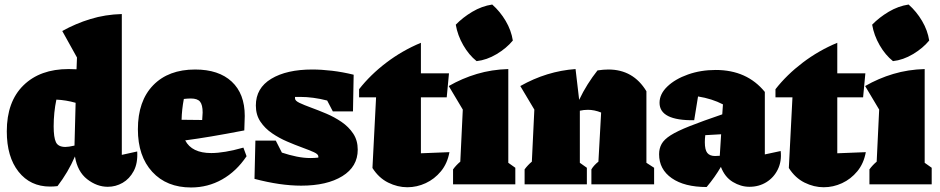

<svg xmlns="http://www.w3.org/2000/svg" viewBox="-20 -814 4153 848"><path d="M201 10Q114 10 62 -55.5Q10 -121 10 -234Q10 -365 83.5 -437Q157 -509 283 -509Q301 -509 318 -508L320 -560L255 -677Q314 -710 379.5 -730Q445 -750 518 -752V-130L586 -145Q589 -93 570.5 -58.5Q552 -24 521.5 -6.5Q491 11 456 11Q408 11 365 -22.5Q322 -56 311 -123Q296 -88 276.5 -55Q257 -22 234 8Q226 9 217.5 9.5Q209 10 201 10ZM393 -751 392 -752H393ZM217 -256Q217 -207 227 -186Q237 -165 269 -165Q283 -165 309 -171L314 -360Q272 -372 229 -374Q223 -346 220 -316Q217 -286 217 -256Z M824 14Q716 14 652.5 -55Q589 -124 589 -243Q589 -368 656.5 -437.5Q724 -507 842 -507Q946 -507 1003.5 -453.5Q1061 -400 1061 -302L1059 -238Q976 -222 913.5 -211.5Q851 -201 798 -194Q827 -138 913 -138Q970 -138 1055 -162L1069 -124Q1024 -57 961 -21.5Q898 14 824 14ZM792 -377Q783 -330 782 -285L873 -284L875 -317Q875 -351 863.5 -365Q852 -379 823 -379Q816 -379 808.5 -378.5Q801 -378 792 -377Z M1104 -24 1108 -193H1198L1225 -140Q1258 -129 1290 -122.5Q1322 -116 1351 -116Q1369 -116 1386 -118Q1386 -120 1386 -123Q1386 -133 1366 -142Q1346 -151 1314.5 -162.5Q1283 -174 1248 -189Q1213 -204 1181.5 -225.5Q1150 -247 1130 -277Q1110 -307 1110 -348Q1110 -425 1178 -466Q1246 -507 1359 -507Q1400 -507 1446.5 -501.5Q1493 -496 1542 -484L1539 -322H1450L1425 -370Q1394 -378 1364 -382Q1334 -386 1305 -386Q1294 -386 1283 -386Q1283 -383 1283 -379Q1283 -369 1303 -359.5Q1323 -350 1354.5 -338.5Q1386 -327 1421.5 -312Q1457 -297 1488.5 -275.5Q1520 -254 1540 -224Q1560 -194 1560 -153Q1560 -78 1492 -36Q1424 6 1310 6Q1218 6 1104 -24Z M1839 -625V-490H1963L1953 -384H1839V-137L1965 -142Q1956 -92 1927.5 -57.5Q1899 -23 1860 -5Q1821 13 1779 13Q1736 13 1694.5 -7.5Q1653 -28 1625 -72L1641 -384H1566V-420Q1616 -484 1686.5 -537.5Q1757 -591 1839 -625Z M1981 0V-66Q1995 -85 2013 -100L2024 -330L1962 -434Q2021 -468 2086.5 -487.5Q2152 -507 2225 -509V-95L2256 -73V0ZM2154 -794Q2189 -763 2213.5 -721.5Q2238 -680 2245 -635Q2217 -601 2173.5 -575Q2130 -549 2085 -544Q2051 -571 2026 -614.5Q2001 -658 1993 -705Q2024 -737 2066 -762Q2108 -787 2154 -794Z M2297 0V-66Q2311 -85 2329 -100L2340 -330L2278 -434Q2395 -500 2522 -509L2538 -373Q2555 -409 2575.5 -441.5Q2596 -474 2619 -503Q2632 -505 2644 -506Q2656 -507 2667 -507Q2777 -507 2835 -411V-95L2869 -73V0H2592V-66Q2598 -76 2606 -84.5Q2614 -93 2623 -100L2635 -317Q2605 -329 2577 -329Q2558 -329 2541 -325V-95L2572 -73V0Z M3101 12Q3003 12 2947 -27Q2891 -66 2891 -133Q2891 -158 2902 -178Q2913 -198 2942 -216.5Q2971 -235 3026.5 -257Q3082 -279 3170 -309L3173 -353Q3125 -378 3063 -388L3046 -283Q2893 -281 2893 -360Q2893 -399 2927.5 -432Q2962 -465 3018.5 -485Q3075 -505 3141 -505Q3279 -505 3358 -408V-132L3428 -147Q3433 -102 3415.5 -66Q3398 -30 3365 -9.5Q3332 11 3290 11Q3252 11 3216.5 -10.5Q3181 -32 3164 -77Q3138 -32 3101 12ZM3093 -186Q3093 -152 3104 -138.5Q3115 -125 3138 -125Q3149 -125 3159 -126L3165 -221L3095 -217Q3093 -201 3093 -186Z M3678 -625V-490H3802L3792 -384H3678V-137L3804 -142Q3795 -92 3766.5 -57.5Q3738 -23 3699 -5Q3660 13 3618 13Q3575 13 3533.5 -7.5Q3492 -28 3464 -72L3480 -384H3405V-420Q3455 -484 3525.5 -537.5Q3596 -591 3678 -625Z M3820 0V-66Q3834 -85 3852 -100L3863 -330L3801 -434Q3860 -468 3925.5 -487.5Q3991 -507 4064 -509V-95L4095 -73V0ZM3993 -794Q4028 -763 4052.5 -721.5Q4077 -680 4084 -635Q4056 -601 4012.5 -575Q3969 -549 3924 -544Q3890 -571 3865 -614.5Q3840 -658 3832 -705Q3863 -737 3905 -762Q3947 -787 3993 -794Z"/></svg>

Font: Piazzolla Black
Style: Regular
Weight: 900
Designer: Juan Pablo del Peral
Foundry: Huerta Tipografica
Version: Version 1.330